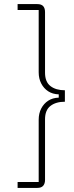

<svg xmlns="http://www.w3.org/2000/svg" viewBox="-20 -780 362 938"><path d="M66 -760H162Q182 -760 191 -750Q200 -740 200 -721V-425Q200 -380 226.5 -359.5Q253 -339 297 -339V-283Q253 -283 226.5 -262.5Q200 -242 200 -197V99Q200 117 191 127.5Q182 138 162 138H66V109H169V-195Q169 -226 181.5 -250Q194 -274 215.5 -288Q237 -302 267 -303V-319Q237 -320 215.5 -334Q194 -348 181.5 -372Q169 -396 169 -427V-731H66Z"/></svg>

Font: IBM Plex Sans ExtraLight
Style: Regular
Weight: 250
Designer: Mike Abbink, Paul van der Laan, Pieter van Rosmalen
Foundry: Bold Monday
Version: Version 3.201